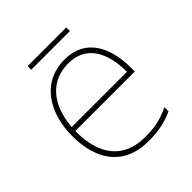

<svg xmlns="http://www.w3.org/2000/svg" viewBox="-178 -762 897 897"><g transform="rotate(-45 270.0 -314.0)"><path d="M398 -638H143V-614H398ZM287 -538C133 -538 59 -408 59 -259C59 -104 130 10 296 10C360 10 408 0 459 -23V-50C397 -22 360 -15 296 -15C159 -15 84 -105 86 -266H479V-291C479 -430 422 -538 287 -538ZM287 -513C399 -513 453 -423 452 -291H87C99 -436 175 -513 287 -513Z"/></g></svg>

Font: Noto Kufi Arabic Thin
Style: Regular
Weight: 100
Designer: Monotype Design Team, David Williams, Khaled Hosny
Foundry: Google LLC
Version: Version 2.109